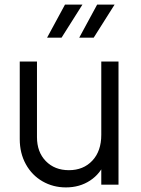

<svg xmlns="http://www.w3.org/2000/svg" viewBox="-20 -804 613 836"><path d="M66 -198V-536H141V-207Q141 -142 179.5 -102.5Q218 -63 280 -63Q343 -63 382 -104.5Q421 -146 421 -217V-536H496V0H421V-104L438 -100Q418 -48 372.5 -18Q327 12 267 12Q211 12 165 -14.5Q119 -41 92.5 -89Q66 -137 66 -198ZM263 -784H339L248 -640H185ZM403 -784H479L388 -640H325Z"/></svg>

Font: Trafiko Sans Variable
Style: Regular
Weight: 400
Designer: Gumpita Rahayu / Trafiko
Foundry: Tokotype / Trafiko
Version: Version 0.001;FEAKit 1.0